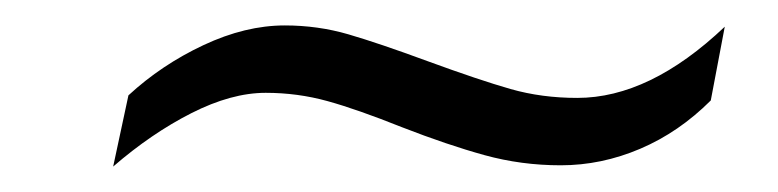

<svg xmlns="http://www.w3.org/2000/svg" viewBox="-20 -382 612 151"><path d="M81 -307Q107 -331 140 -346.5Q173 -362 204 -362Q230 -362 254 -355Q278 -348 316 -334Q357 -319 381.5 -312Q406 -305 434 -305Q491 -305 550 -361L539 -303Q514 -278 483.5 -265Q453 -252 421 -252Q390 -252 361 -260Q332 -268 296 -282Q261 -296 237.5 -302.5Q214 -309 189 -309Q162 -309 130.5 -293Q99 -277 69 -251Z"/></svg>

Font: Trirong Medium
Style: Italic
Weight: 500
Italic angle: -12°
Designer: Katatrad Team
Foundry: CadsonDemak
Version: Version 1.001